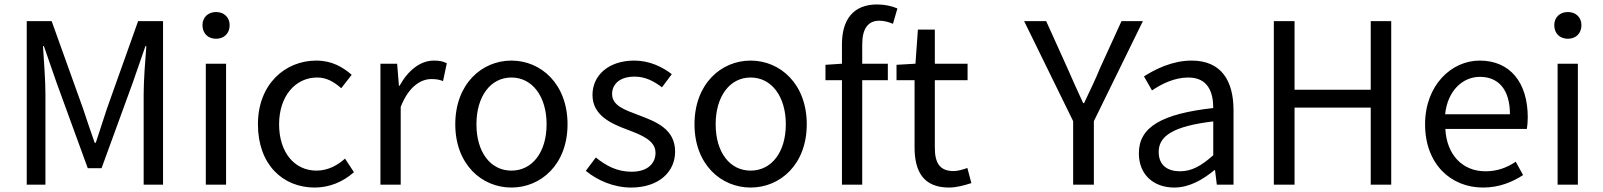

<svg xmlns="http://www.w3.org/2000/svg" viewBox="-20 -829 7196 862"><path d="M100 0H184V-406C184 -469 177 -558 173 -622H177L235 -455L374 -74H436L575 -455L633 -622H637C632 -558 625 -469 625 -406V0H712V-734H600L460 -341C443 -290 427 -239 410 -188H405C387 -239 370 -290 353 -341L212 -734H100Z M904 0H995V-543H904ZM950 -655C986 -655 1011 -679 1011 -716C1011 -751 986 -775 950 -775C914 -775 889 -751 889 -716C889 -679 914 -655 950 -655Z M1393 13C1458 13 1520 -12 1569 -56L1529 -117C1495 -86 1451 -63 1401 -63C1301 -63 1233 -146 1233 -271C1233 -396 1305 -481 1404 -481C1447 -481 1480 -461 1512 -433L1559 -493C1520 -527 1471 -557 1400 -557C1261 -557 1138 -452 1138 -271C1138 -91 1249 13 1393 13Z M1688 0H1779V-349C1815 -442 1871 -474 1916 -474C1938 -474 1951 -472 1969 -465L1986 -545C1969 -554 1952 -557 1928 -557C1867 -557 1812 -513 1774 -444H1771L1763 -543H1688Z M2276 13C2409 13 2528 -91 2528 -271C2528 -452 2409 -557 2276 -557C2143 -557 2024 -452 2024 -271C2024 -91 2143 13 2276 13ZM2276 -63C2182 -63 2119 -146 2119 -271C2119 -396 2182 -481 2276 -481C2370 -481 2434 -396 2434 -271C2434 -146 2370 -63 2276 -63Z M2813 13C2941 13 3011 -60 3011 -148C3011 -251 2924 -283 2845 -313C2784 -336 2728 -355 2728 -407C2728 -449 2760 -485 2829 -485C2877 -485 2915 -465 2952 -437L2996 -496C2954 -529 2895 -557 2828 -557C2710 -557 2640 -489 2640 -403C2640 -311 2723 -274 2799 -246C2859 -223 2923 -199 2923 -143C2923 -96 2888 -58 2816 -58C2751 -58 2702 -84 2655 -122L2610 -62C2662 -19 2736 13 2813 13Z M3350 13C3483 13 3602 -91 3602 -271C3602 -452 3483 -557 3350 -557C3217 -557 3098 -452 3098 -271C3098 -91 3217 13 3350 13ZM3350 -63C3256 -63 3193 -146 3193 -271C3193 -396 3256 -481 3350 -481C3444 -481 3508 -396 3508 -271C3508 -146 3444 -63 3350 -63Z M3760 0H3851V-469H3966V-543H3851V-629C3851 -699 3876 -736 3928 -736C3947 -736 3969 -731 3989 -722L4009 -791C3984 -802 3951 -809 3918 -809C3810 -809 3760 -740 3760 -630V-543L3686 -538V-469H3760Z M4241 13C4274 13 4310 3 4341 -7L4323 -75C4305 -68 4280 -61 4261 -61C4198 -61 4177 -99 4177 -166V-469H4324V-543H4177V-696H4101L4090 -543L4005 -538V-469H4086V-168C4086 -60 4125 13 4241 13Z M4798 0H4891V-285L5111 -734H5015L4920 -526C4898 -472 4873 -421 4847 -366H4843C4817 -421 4795 -472 4771 -526L4677 -734H4578L4798 -285Z M5252 13C5319 13 5380 -22 5432 -65H5435L5443 0H5518V-334C5518 -468 5462 -557 5330 -557C5243 -557 5166 -518 5116 -486L5152 -423C5195 -452 5252 -481 5315 -481C5404 -481 5427 -414 5427 -344C5196 -318 5093 -259 5093 -141C5093 -43 5161 13 5252 13ZM5278 -60C5224 -60 5182 -85 5182 -147C5182 -217 5244 -262 5427 -284V-132C5374 -85 5331 -60 5278 -60Z M5699 0H5792V-346H6134V0H6226V-734H6134V-426H5792V-734H5699Z M6638 13C6712 13 6770 -12 6818 -43L6785 -103C6745 -76 6702 -60 6649 -60C6546 -60 6475 -134 6469 -250H6835C6837 -263 6839 -282 6839 -302C6839 -457 6761 -557 6623 -557C6497 -557 6378 -447 6378 -271C6378 -92 6494 13 6638 13ZM6468 -316C6479 -422 6547 -484 6624 -484C6709 -484 6759 -425 6759 -316Z M6973 0H7064V-543H6973ZM7019 -655C7055 -655 7080 -679 7080 -716C7080 -751 7055 -775 7019 -775C6983 -775 6958 -751 6958 -716C6958 -679 6983 -655 7019 -655Z"/></svg>

Font: Microsoft YaHei
Style: Regular
Weight: 400
Designer: Ryoko NISHIZUKA 西塚涼子 (kana, bopomofo & ideographs); Paul D. Hunt (Latin, Greek & Cyrillic); Sandoll Communications 산돌커뮤니
Foundry: Adobe
Version: Version 2.001;hotconv 1.0.111;makeotfexe 2.5.65597